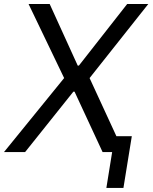

<svg xmlns="http://www.w3.org/2000/svg" viewBox="-38 -747 749 943"><path d="M206 -727.3H102.3L277 -363.6L-18.5 0H85.2L322.4 -296.9H328.1L465.9 0H512.8L484.4 176.1H568.2L609.4 -78.1H533.7L402 -363.6L690.3 -727.3H586.6L349.4 -424.7H343.8Z"/></svg>

Font: Margiela Sans
Style: Italic
Weight: 400
Italic angle: -9.39999°
Designer: Stefan Endress, Andreas Faust
Version: Version 1.100;FEAKit 1.0